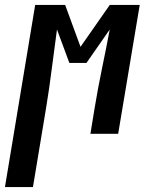

<svg xmlns="http://www.w3.org/2000/svg" viewBox="-73 -540 593 775"><path d="M-53 215 69 -520H190L252 -351L370 -520H491L404 0H292L309 -104Q322 -183 338.5 -262.5Q355 -342 370 -421L276 -286H207L157 -421Q146 -342 136 -262.5Q126 -183 113 -104L60 215Z"/></svg>

Font: Iosevka SS04
Style: Bold Italic
Weight: 700
Italic angle: -9°
Monospace: yes
Designer: Belleve Invis
Foundry: Belleve Invis
Version: Version 19.0.0; ttfautohint (v1.8.4)